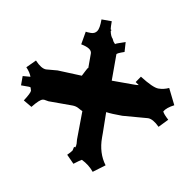

<svg xmlns="http://www.w3.org/2000/svg" viewBox="-59 -614 587 575"><g transform="rotate(10 234.5 -327.0)"><path d="M34.2 -307.1 31.7 -315.4Q31.7 -317.9 26.4 -317.9H2V-346.2Q23.9 -347.7 25.4 -348.1Q21 -360.8 8.3 -374L33.2 -398.9Q52.7 -377.9 67.4 -377.9L102.1 -380.9L176.3 -377.9L184.1 -393.1Q189.9 -405.3 191.4 -403.8V-448.2Q191.4 -463.9 158.2 -470.2L165 -509.8Q168.9 -508.8 180.7 -508.8Q192.4 -508.8 198.7 -517.6Q205.1 -526.4 205.1 -554.2H236.3Q236.3 -536.1 237.3 -529.8L240.2 -527.8L238.3 -524.9Q241.2 -509.8 248 -502.9L252 -495.1Q257.8 -487.8 259.3 -487.8L258.3 -488.8Q258.3 -490.2 288.1 -500L290 -470.2Q267.1 -462.4 267.1 -459V-378.9H334Q344.2 -378.9 349.1 -379.9L338.4 -387.2L351.1 -405.8Q392.1 -379.9 408.4 -379.9Q424.8 -379.9 440.4 -387.2L464.4 -338.9Q442.4 -327.6 435.1 -314.9Q438.5 -307.1 454.1 -293L429.2 -267.1Q409.2 -287.1 394 -287.1L316.4 -280.8Q284.2 -280.8 267.1 -283.2V-280.8L268.1 -220.2V-206.1Q268.1 -159.2 293 -126L258.3 -100.1Q243.2 -118.7 220.2 -129.9Q214.4 -127 197.3 -113.8L174.3 -137.2Q185.1 -147.9 188 -152.8L190.4 -164.1L194.3 -163.1Q196.3 -167 196.3 -174.8Q196.3 -174.8 195.3 -187L196.3 -273.9Q192.9 -274.9 184.1 -280Q175.3 -285.2 164.1 -285.2H91.3Q88.9 -285.2 83 -286.6Q77.1 -288.1 73.7 -287.1Q64 -285.2 43.9 -259.8L18.1 -274.9Q34.2 -299.8 34.2 -307.1Z"/></g></svg>

Font: Eater Caps
Style: Regular
Weight: 400
Version: Version 001.002